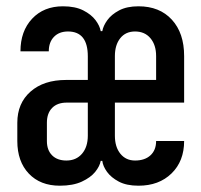

<svg xmlns="http://www.w3.org/2000/svg" viewBox="-20 -580 640 610"><path d="M170 10Q108 10 71.5 -28.5Q35 -67 35 -132V-190Q35 -252 77 -289Q119 -326 190 -326H259V-401Q259 -480 196 -480Q168 -480 151.5 -463Q135 -446 135 -417H45Q45 -481 82 -520.5Q119 -560 180 -560Q219 -560 244.5 -547Q270 -534 283.5 -516Q297 -498 300 -481H305Q308 -498 321 -516Q334 -534 358.5 -547Q383 -560 420 -560Q487 -560 526 -517.5Q565 -475 565 -402V-254H345V-149Q345 -113 362.5 -91.5Q380 -70 409 -70Q440 -70 458 -86.5Q476 -103 476 -132H565Q565 -68 525 -29Q485 10 420 10Q382 10 357.5 -3Q333 -16 320 -34Q307 -52 305 -69H300Q297 -52 282.5 -34Q268 -16 240 -3Q212 10 170 10ZM345 -326H476V-402Q476 -437 458 -458.5Q440 -480 409 -480Q379 -480 362 -458.5Q345 -437 345 -402ZM191 -70Q222 -70 240.5 -91.5Q259 -113 259 -149V-254H192Q162 -254 145.5 -237Q129 -220 129 -190V-132Q129 -103 145.5 -86.5Q162 -70 191 -70Z"/></svg>

Font: Tiny Medium
Style: Regular
Weight: 500
Monospace: yes
Designer: Philipp Nurullin, Konstantin Bulenkov
Foundry: JetBrains
Version: Version 2.251; ttfautohint (v1.8.4.7-5d5b)